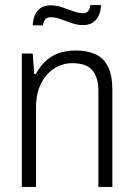

<svg xmlns="http://www.w3.org/2000/svg" viewBox="-20 -737 524 757"><path d="M66 0V-526H109L115 -445H121Q141 -481 166 -501.5Q191 -522 219.5 -530Q248 -538 280 -538Q323 -538 355.5 -523.5Q388 -509 405.5 -475Q423 -441 423 -383V0H368V-378Q368 -409 360.5 -430Q353 -451 340 -464Q327 -477 307.5 -482.5Q288 -488 264 -488Q228 -488 195.5 -468Q163 -448 142.5 -409Q122 -370 122 -312V0ZM109 -637Q110 -661 118 -678.5Q126 -696 141 -706Q156 -716 179 -716Q202 -716 224.5 -708.5Q247 -701 268 -693Q289 -685 307 -685Q322 -685 328.5 -694.5Q335 -704 336 -717H378Q378 -694 369.5 -676Q361 -658 345.5 -648Q330 -638 307 -638Q285 -638 262.5 -646Q240 -654 219.5 -661.5Q199 -669 180 -669Q164 -669 157.5 -659.5Q151 -650 149 -637Z"/></svg>

Font: Archivo SemiCondensed ExtraLight
Style: Regular
Weight: 250
Width: 4
Designer: Hector Gatti
Foundry: Omnibus-Type
Version: Version 2.001